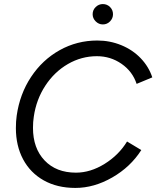

<svg xmlns="http://www.w3.org/2000/svg" viewBox="-20 -911 768 943"><path d="M58 -282Q58 -315 62 -343Q77 -449 132.5 -533Q188 -617 273 -664.5Q358 -712 458 -712Q520 -712 576 -689Q632 -666 671.5 -624.5Q711 -583 728 -531L651 -499Q631 -560 577 -597.5Q523 -635 456 -635Q380 -635 313.5 -596.5Q247 -558 202.5 -490Q158 -422 146 -338Q142 -313 142 -283Q142 -183 199 -123Q256 -63 353 -63Q424 -63 493.5 -106Q563 -149 604 -216L674 -174Q621 -91 531.5 -39.5Q442 12 350 12Q261 12 195 -25Q129 -62 93.5 -128.5Q58 -195 58 -282ZM435 -841Q435 -862 450 -876.5Q465 -891 485 -891Q506 -891 520.5 -876.5Q535 -862 535 -841Q535 -821 520.5 -806Q506 -791 485 -791Q465 -791 450 -806Q435 -821 435 -841Z"/></svg>

Font: Oak Sans
Style: Italic
Weight: 400
Italic angle: -9.49998°
Foundry: Erik Kennedy, Walven
Version: Version 1.000